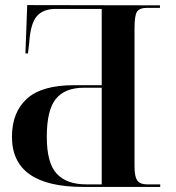

<svg xmlns="http://www.w3.org/2000/svg" viewBox="-20 -735 691 755"><path d="M307 0H610V-10H558Q531 -10 520 -25Q509 -40 509 -81V-625Q509 -676 519.5 -690Q530 -704 556 -704H609V-714L87 -715L80 -525H90L95 -568Q100 -643 125 -671.5Q150 -700 199 -700H380V-400H271Q144 -400 85.5 -346.5Q27 -293 27 -197Q27 0 307 0ZM319 -10Q242 -10 203 -52Q164 -94 164 -197Q164 -303 200 -346.5Q236 -390 309 -390H380V-10Z"/></svg>

Font: Noto Serif Display Semi
Style: Regular
Weight: 600
Designer: Monotype Design Team
Foundry: Monotype Imaging Inc.
Version: Version 1.900